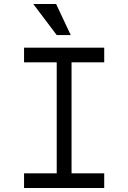

<svg xmlns="http://www.w3.org/2000/svg" viewBox="-20 -938 640 958"><path d="M100 -73V0H500V-73H337V-627H500V-700H100V-627H263V-73ZM260 -918H146L263 -763H333Z"/></svg>

Font: Fliege Mono Light
Style: Regular
Weight: 300
Version: Version 0.020;Glyphs 3.3 (3306)